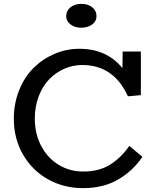

<svg xmlns="http://www.w3.org/2000/svg" viewBox="-20 -950 798 983"><path d="M396 -808.1Q362.8 -808.1 340.8 -825Q318.8 -841.8 318.8 -867.2Q318.8 -895 340.8 -912.6Q362.8 -930.2 396 -930.2Q430.7 -930.2 452.4 -912.6Q474.1 -895 474.1 -867.2Q474.1 -841.3 452.1 -824.7Q430.2 -808.1 396 -808.1ZM642.1 -203.1 709 -147Q660.2 -74.7 584.5 -30.8Q508.8 13.2 405.8 13.2Q307.1 13.2 226.3 -31.7Q145.5 -76.7 98.1 -158.2Q50.8 -239.7 50.8 -341.8Q50.8 -420.4 78.1 -488.3Q105.5 -556.2 151.6 -602.1Q197.8 -647.9 258.8 -674.1Q319.8 -700.2 386.2 -700.2Q526.4 -700.2 606.9 -601.1L607.9 -686H701.2V-462.9L634.8 -457Q562.5 -617.2 400.9 -617.2Q353 -617.2 309.1 -597.9Q265.1 -578.6 231.7 -543.9Q198.2 -509.3 178.2 -457Q158.2 -404.8 158.2 -342.8Q158.2 -265.1 190.9 -202.9Q223.6 -140.6 280.3 -106.2Q336.9 -71.8 405.8 -71.8Q487.3 -71.8 543.5 -106.9Q599.6 -142.1 642.1 -203.1Z"/></svg>

Font: BioRhyme
Style: Regular
Weight: 400
Designer: Aoife Mooney
Foundry: Aoife Mooney Type
Version: Version 1.500;PS 001.500;hotconv 1.0.88;makeotf.lib2.5.64775